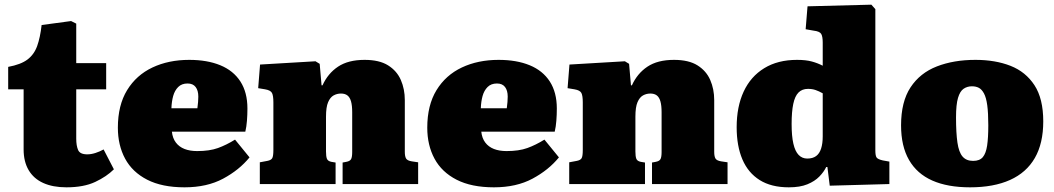

<svg xmlns="http://www.w3.org/2000/svg" viewBox="-20 -787 4508 821"><path d="M264 14Q206 14 165 -4.5Q124 -23 102.5 -59.5Q81 -96 81 -148V-405H15V-501Q69 -511 97.5 -532.5Q126 -554 139 -590.5Q152 -627 158 -680L284 -697L306 -686V-517H434V-405H306V-194Q306 -164 314 -145.5Q322 -127 353 -127Q370 -127 388.5 -133Q407 -139 423 -148L467 -63Q436 -32 387 -9Q338 14 264 14Z M769 14Q673 14 609.5 -18.5Q546 -51 515 -108.5Q484 -166 484 -241Q484 -337 523.5 -401.5Q563 -466 632 -498.5Q701 -531 789 -531Q866 -531 922 -508Q978 -485 1008 -438.5Q1038 -392 1038 -323Q1038 -297 1036 -271Q1034 -245 1029 -224H715Q718 -196 732 -177.5Q746 -159 769 -150Q792 -141 823 -141Q876 -141 912 -154Q948 -167 985 -190L1047 -114Q1003 -60 934 -23Q865 14 769 14ZM713 -324H824Q826 -339 827 -351Q828 -363 828 -374Q828 -400 816.5 -415Q805 -430 782 -430Q757 -430 742 -415Q727 -400 720.5 -376.5Q714 -353 713 -324Z M1091 0V-93L1123 -99Q1139 -102 1144 -110.5Q1149 -119 1149 -146V-349Q1149 -378 1143 -389.5Q1137 -401 1114 -405L1084 -410L1092 -511L1329 -525L1347 -514L1355 -422H1359Q1382 -473 1425.5 -502Q1469 -531 1539 -531Q1602 -531 1639.5 -507.5Q1677 -484 1694 -445Q1711 -406 1711 -359V-138Q1711 -118 1716.5 -109Q1722 -100 1741 -97L1768 -93V0H1445V-92L1461 -95Q1477 -98 1481.5 -107Q1486 -116 1486 -137V-307Q1486 -336 1481 -353.5Q1476 -371 1465.5 -379Q1455 -387 1438 -387Q1421 -387 1406.5 -379Q1392 -371 1383 -350Q1374 -329 1374 -288V-139Q1374 -118 1378 -108Q1382 -98 1397 -95L1415 -92V0Z M2092 14Q1996 14 1932.5 -18.5Q1869 -51 1838 -108.5Q1807 -166 1807 -241Q1807 -337 1846.5 -401.5Q1886 -466 1955 -498.5Q2024 -531 2112 -531Q2189 -531 2245 -508Q2301 -485 2331 -438.5Q2361 -392 2361 -323Q2361 -297 2359 -271Q2357 -245 2352 -224H2038Q2041 -196 2055 -177.5Q2069 -159 2092 -150Q2115 -141 2146 -141Q2199 -141 2235 -154Q2271 -167 2308 -190L2370 -114Q2326 -60 2257 -23Q2188 14 2092 14ZM2036 -324H2147Q2149 -339 2150 -351Q2151 -363 2151 -374Q2151 -400 2139.5 -415Q2128 -430 2105 -430Q2080 -430 2065 -415Q2050 -400 2043.5 -376.5Q2037 -353 2036 -324Z M2414 0V-93L2446 -99Q2462 -102 2467 -110.5Q2472 -119 2472 -146V-349Q2472 -378 2466 -389.5Q2460 -401 2437 -405L2407 -410L2415 -511L2652 -525L2670 -514L2678 -422H2682Q2705 -473 2748.5 -502Q2792 -531 2862 -531Q2925 -531 2962.5 -507.5Q3000 -484 3017 -445Q3034 -406 3034 -359V-138Q3034 -118 3039.5 -109Q3045 -100 3064 -97L3091 -93V0H2768V-92L2784 -95Q2800 -98 2804.5 -107Q2809 -116 2809 -137V-307Q2809 -336 2804 -353.5Q2799 -371 2788.5 -379Q2778 -387 2761 -387Q2744 -387 2729.5 -379Q2715 -371 2706 -350Q2697 -329 2697 -288V-139Q2697 -118 2701 -108Q2705 -98 2720 -95L2738 -92V0Z M3353 14Q3278 14 3228.5 -17Q3179 -48 3154.5 -105.5Q3130 -163 3130 -243Q3130 -331 3160 -395.5Q3190 -460 3248 -495.5Q3306 -531 3388 -531Q3426 -531 3451.5 -524Q3477 -517 3498 -506V-605Q3498 -631 3491.5 -642Q3485 -653 3459 -656L3425 -662L3433 -760L3706 -767L3723 -748V-144Q3723 -122 3728 -114Q3733 -106 3755 -101L3783 -96V0L3528 7L3518 -73H3513Q3503 -52 3483.5 -32Q3464 -12 3432.5 1Q3401 14 3353 14ZM3432 -109Q3455 -109 3469.5 -119.5Q3484 -130 3491 -151.5Q3498 -173 3498 -204V-388Q3482 -397 3467.5 -402Q3453 -407 3435 -407Q3410 -407 3394.5 -391.5Q3379 -376 3372 -342.5Q3365 -309 3365 -257Q3365 -205 3372.5 -172.5Q3380 -140 3395 -124.5Q3410 -109 3432 -109Z M4128 14Q4032 14 3966.5 -15Q3901 -44 3867 -103Q3833 -162 3833 -251Q3833 -352 3873.5 -413.5Q3914 -475 3986 -503Q4058 -531 4151 -531Q4236 -531 4301 -505.5Q4366 -480 4403.5 -422.5Q4441 -365 4441 -268Q4441 -174 4405 -111.5Q4369 -49 4299 -17.5Q4229 14 4128 14ZM4141 -99Q4169 -99 4182.5 -115Q4196 -131 4201 -164.5Q4206 -198 4206 -251Q4206 -304 4201.5 -337Q4197 -370 4187.5 -387.5Q4178 -405 4165.5 -411.5Q4153 -418 4136 -418Q4116 -418 4100.5 -407.5Q4085 -397 4076.5 -368.5Q4068 -340 4068 -285Q4068 -219 4074 -177.5Q4080 -136 4096 -117.5Q4112 -99 4141 -99Z"/></svg>

Font: Literata Black
Style: Regular
Weight: 900
Designer: Latin by Veronika Burian and Jose Scaglione. Greek by Irene Vlachou. Cyrillic by Vera Evstafieva.
Foundry: TypeTogether
Version: Version 3.103;gftools[0.9.29]